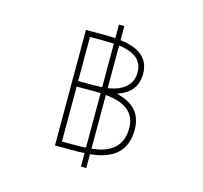

<svg xmlns="http://www.w3.org/2000/svg" viewBox="-124 -955 1248 1179"><g transform="rotate(15 500.0 -365.0)"><path d="M523.4 -692.4V-421.9Q594.7 -431.6 635.3 -467.8Q675.8 -503.9 675.8 -562.5Q675.8 -585 670.4 -602.1Q665 -619.1 649.9 -638.7Q634.8 -658.2 600.6 -672.9Q566.4 -687.5 523.4 -692.4ZM489.3 -695.3Q460.9 -697.3 436.5 -697.3H336.9V-417H447.3Q464.8 -417 489.3 -418.9ZM489.3 -365.2V-380.9Q481.4 -381.8 447.3 -381.8H336.9V-32.2H447.3Q464.8 -32.2 489.3 -34.2ZM523.4 -365.2V-37.1Q618.2 -45.9 666.5 -90.8Q714.8 -135.7 714.8 -216.8Q714.8 -361.3 523.4 -377.9ZM585.9 -403.3Q750 -367.2 750 -216.8Q750 -22.5 523.4 -2V85.9H489.3V0Q464.8 2 447.3 2H301.8V-732.4H436.5Q459 -732.4 489.3 -730.5V-816.4H523.4V-726.6Q710.9 -704.1 710.9 -562.5Q710.9 -443.4 585.9 -403.3Z"/></g></svg>

Font: Gen Shin Gothic Monospace ExtraLight
Style: Regular
Weight: 200
Designer: [Source Han Sans]
Ryoko NISHIZUKA  (kana & ideographs); Paul D. Hunt (Latin, Greek & Cyrillic); Wenlong ZHANG  (bopomofo
Version: Version 1.002.20150607